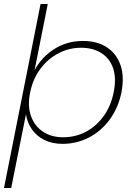

<svg xmlns="http://www.w3.org/2000/svg" viewBox="-32 -713 677 961"><path d="M24 228H-12L171 -693H207L141 -361Q174 -425 238 -466.5Q302 -508 384 -508Q454 -508 502.5 -476.5Q551 -445 571 -387.5Q591 -330 576 -251Q560 -173 517 -114.5Q474 -56 412.5 -24.5Q351 7 281 7Q229 7 190 -12.5Q151 -32 127.5 -66Q104 -100 98 -141ZM537 -251Q551 -321 534.5 -370.5Q518 -420 476 -447Q434 -474 374 -474Q314 -474 261 -446.5Q208 -419 170.5 -369Q133 -319 119 -251Q105 -183 123 -132.5Q141 -82 183 -54Q225 -26 284 -26Q346 -26 398 -53.5Q450 -81 486.5 -131.5Q523 -182 537 -251Z"/></svg>

Font: Albert Sans ExtraLight
Style: Italic
Weight: 250
Italic angle: -11.25°
Designer: Andreas Rasmussen
Foundry: a.Foundry
Version: Version 1.025